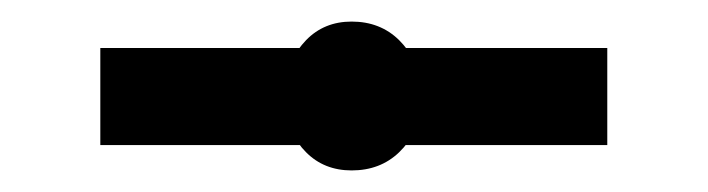

<svg xmlns="http://www.w3.org/2000/svg" viewBox="-20 -432 656 178"><path d="M73 -297.5V-387.5H543V-297.5ZM306 -294.5Q280.5 -294.5 263.8 -311.5Q247 -328.5 247 -353Q247 -377.5 263.8 -394.8Q280.5 -412 306 -412Q332.5 -412 350 -394.8Q367.5 -377.5 367.5 -353Q367.5 -328.5 350 -311.5Q332.5 -294.5 306 -294.5ZM306 -274Q280.5 -274 263.8 -290.8Q247 -307.5 247 -331.5Q247 -356 263.8 -373.2Q280.5 -390.5 306 -390.5Q332.5 -390.5 350 -373.2Q367.5 -356 367.5 -331.5Q367.5 -307.5 350 -290.8Q332.5 -274 306 -274Z"/></svg>

Font: Overpass Mono Light Medium
Style: Regular
Weight: 500
Monospace: yes
Version: Version 4.000